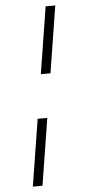

<svg xmlns="http://www.w3.org/2000/svg" viewBox="-60 -739 430 952"><g transform="rotate(-5 155.5 -262.5)"><path d="M152 -372 205 -705H253L200 -372ZM64 180 117 -153H165L112 180Z"/></g></svg>

Font: Nunito Sans 10pt Expanded ExtraLight
Style: Italic
Weight: 250
Width: 7
Italic angle: -9°
Designer: Vernon Adams
Foundry: Vernon Adams
Version: Version 3.101;gftools[0.9.27]